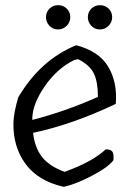

<svg xmlns="http://www.w3.org/2000/svg" viewBox="-20 -723 521 743"><path d="M275 -548Q363 -525 399 -464.5Q435 -404 428 -321Q260 -241 108 -209Q114 -153 142 -116.5Q170 -80 230 -58Q338 -97 389 -145Q409 -145 415 -136Q421 -127 419 -103Q399 -76 336 -43Q273 -10 227 0Q128 -22 79 -88.5Q30 -155 32 -248Q33 -288 51 -347Q137 -492 275 -548ZM105 -267V-259Q231 -291 359 -348Q359 -405 343.5 -438Q328 -471 282 -494L268 -491Q202 -459 154.5 -391Q107 -323 105 -267ZM252 -656.5Q252 -637 238 -623Q224 -609 204.5 -609Q185 -609 171.5 -623Q158 -637 158 -656.5Q158 -676 171.5 -689.5Q185 -703 205 -703Q225 -703 238.5 -689.5Q252 -676 252 -656.5ZM414 -656.5Q414 -637 400 -623Q386 -609 366.5 -609Q347 -609 333.5 -623Q320 -637 320 -656.5Q320 -676 333.5 -689.5Q347 -703 367 -703Q387 -703 400.5 -689.5Q414 -676 414 -656.5Z"/></svg>

Font: Tillana
Style: Regular
Weight: 400
Designer: Lipi Raval (Devanagari, Latin), Jonny Pinhorn (Latin)
Foundry: Indian Type Foundry
Version: Version 2.002;PS 1.0;hotconv 1.0.79;makeotf.lib2.5.61930; tt